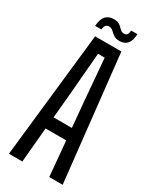

<svg xmlns="http://www.w3.org/2000/svg" viewBox="-234 -998 864 1061"><g transform="rotate(30 197.5 -467.0)"><path d="M25.8 0 113.8 -800H281.3L368.8 0H283.3L263.1 -222.2H131.3L111.5 0ZM138.9 -297.4H255.8L240.2 -467.7L218.7 -724.4H176.1L154.5 -467.3ZM270.5 -927.3H310.3Q309.1 -885.2 291.5 -865Q273.8 -844.8 242.8 -844.8Q222.8 -844.8 211 -851.1Q199.2 -857.4 190.8 -865.7Q182.5 -874 174.2 -880Q165.8 -886 153.3 -886Q142.5 -886 134.8 -878.4Q127.1 -870.9 124.7 -850.2H84.6Q88.7 -896.8 107.6 -915.6Q126.5 -934.4 156.5 -934.4Q176.9 -934.4 188.7 -928.2Q200.5 -922 208.2 -913.5Q216 -905 223.9 -898.8Q231.9 -892.6 244.1 -892.6Q258.4 -892.6 264.2 -902.1Q270 -911.6 270.5 -927.3Z"/></g></svg>

Font: Big Shoulders Thin
Style: Regular
Weight: 100
Version: Version 2.002